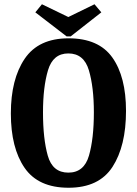

<svg xmlns="http://www.w3.org/2000/svg" viewBox="-20 -860 643 902"><path d="M572 -339Q572 -174 508.5 -76Q445 22 302 22Q160 22 95.5 -71.5Q31 -165 31 -327Q31 -488 96 -584Q161 -680 302 -680Q444 -680 508 -589.5Q572 -499 572 -339ZM421 -332Q421 -451 397.5 -530Q374 -609 301 -609Q229 -609 205.5 -530Q182 -451 182 -332Q182 -208 204.5 -128.5Q227 -49 301 -49Q375 -49 398 -129Q421 -209 421 -332ZM293 -689 146 -802 177 -840 301 -780 424 -840 456 -802 312 -689Z"/></svg>

Font: Sansita Medium
Style: Regular
Weight: 500
Designer: Pablo Cosgaya
Foundry: Omnibus-Type
Version: Version 1.006